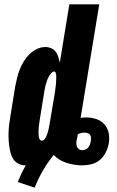

<svg xmlns="http://www.w3.org/2000/svg" viewBox="-20 -755 540 886"><path d="M140 111 62 85Q70 65 79 46Q88 27 99 8Q98 8 97.5 8Q97 8 96 8Q79 8 64 0Q49 -8 40.5 -22Q32 -36 28 -52.5Q24 -69 22 -85.5Q20 -102 19.5 -119.5Q19 -137 20 -154.5Q21 -172 23.5 -189.5Q26 -207 29 -225L50 -355Q54 -374 58.5 -394Q63 -414 70.5 -433Q78 -452 89 -470.5Q100 -489 115 -504Q130 -519 149.5 -528.5Q169 -538 189 -538Q203 -538 216 -532.5Q229 -527 237 -516.5Q245 -506 249 -493Q253 -480 256 -466L300 -735H438L352 -211Q358 -212 365 -212.5Q372 -213 378 -213Q402 -213 424.5 -205.5Q447 -198 462 -181Q477 -164 481.5 -140.5Q486 -117 482 -94Q482 -92 481.5 -91Q481 -90 481 -89Q477 -69 466.5 -49Q456 -29 439 -15.5Q422 -2 401 3Q380 8 360 8Q341 8 322.5 5Q304 2 287 -3.5Q270 -9 255 -18Q240 -27 228 -40Q200 -6 178 32Q156 70 140 111ZM173 -106Q180 -106 185 -112Q190 -118 193 -124.5Q196 -131 198.5 -138Q201 -145 202.5 -151.5Q204 -158 205.5 -165Q207 -172 208 -178L230 -308Q231 -314 232 -320.5Q233 -327 234 -333Q235 -339 235.5 -345Q236 -351 237 -357.5Q238 -364 238.5 -370Q239 -376 239 -382Q239 -388 239.5 -394.5Q240 -401 239.5 -407Q239 -413 237 -419Q235 -425 229 -425Q224 -425 220 -421Q216 -417 212.5 -412.5Q209 -408 206.5 -403.5Q204 -399 201.5 -394.5Q199 -390 197.5 -385Q196 -380 194.5 -375Q193 -370 191.5 -365.5Q190 -361 189 -356Q188 -351 187 -346Q186 -341 185 -336L164 -206Q163 -199 162 -192.5Q161 -186 160 -179Q159 -172 158.5 -165Q158 -158 158 -151.5Q158 -145 158 -138Q158 -131 159 -124.5Q160 -118 163 -112Q166 -106 173 -106ZM360 -62Q367 -62 374.5 -65Q382 -68 387 -74Q392 -80 394.5 -87.5Q397 -95 399 -102Q399 -102 399 -102Q399 -102 399 -102Q399 -102 399 -102Q399 -102 399 -103Q400 -110 400 -118Q400 -126 396 -132Q392 -138 385 -140.5Q378 -143 370 -143Q362 -143 354.5 -141Q347 -139 339 -136V-135Q338 -127 336.5 -120Q335 -113 333 -105Q332 -97 332.5 -89.5Q333 -82 336 -76Q339 -70 345.5 -66Q352 -62 360 -62Z"/></svg>

Font: Iosevka Curly Heavy Oblique
Style: Regular
Weight: 900
Italic angle: -9°
Monospace: yes
Designer: Belleve Invis
Foundry: Belleve Invis
Version: Version 11.1.0; ttfautohint (v1.8.3)